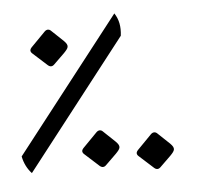

<svg xmlns="http://www.w3.org/2000/svg" viewBox="-50 -704 835 782"><g transform="rotate(5 367.5 -313.5)"><path d="M108.4 24.9 420.4 -564C418.5 -601.6 407.7 -629.4 386.2 -652.3L61 -39.1C70.8 -13.2 87.4 9.3 108.4 24.9ZM135.7 -418C139.2 -416 142.6 -415 146 -415C150.9 -415 155.8 -417.5 159.7 -422.9L195.8 -473.1C204.1 -485.4 208.5 -493.2 208.5 -500C208.5 -507.8 203.1 -514.2 191.4 -522.5L133.8 -560.5C130.9 -562.5 127.9 -563 124.5 -563C119.6 -563 114.3 -560.1 110.4 -554.7L62.5 -484.9C60.1 -481 58.6 -477.1 58.6 -474.1C58.6 -469.2 61.5 -464.4 67.4 -460.9ZM603.5 -39.1C606.9 -37.1 610.4 -36.1 613.8 -36.1C618.7 -36.1 623.5 -38.6 627.4 -43.9L663.6 -94.2C671.9 -106.4 676.3 -114.3 676.3 -121.1C676.3 -128.9 670.9 -135.3 659.2 -143.6L601.6 -181.6C598.6 -183.6 595.7 -184.1 592.3 -184.1C587.4 -184.1 582 -181.2 578.1 -175.8L530.3 -106C527.8 -102.1 526.4 -98.2 526.4 -95.2C526.4 -90.3 529.3 -85.4 535.2 -82ZM381.8 -27.8C385.3 -25.9 388.7 -24.9 392.1 -24.9C397 -24.9 401.9 -27.3 405.8 -32.7L441.9 -83C450.2 -95.2 454.6 -103 454.6 -109.9C454.6 -117.7 449.2 -124 437.5 -132.3L379.9 -170.4C377 -172.4 374 -172.9 370.6 -172.9C365.7 -172.9 360.4 -169.9 356.5 -164.6L308.6 -94.7C306.2 -90.8 304.7 -86.9 304.7 -84C304.7 -79.1 307.6 -74.2 313.5 -70.8Z"/></g></svg>

Font: Pfont
Style: Regular
Weight: 400
Designer: Damoon Khanjanzadeh
Foundry: pfont
Version: Version 1.000;PS 000.300;hotconv 1.0.88;makeotf.lib2.5.64775